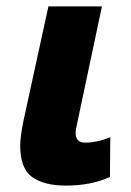

<svg xmlns="http://www.w3.org/2000/svg" viewBox="-20 -569 409 599"><path d="M185 10Q118 10 80.5 -16.5Q43 -43 43 -115Q43 -128 45.5 -147Q48 -166 53 -191L131 -549H298L223 -195Q220 -181 218 -171Q216 -161 216 -154Q216 -124 246 -124Q263 -124 282.5 -128Q302 -132 324 -141L323 -17Q295 -4 260.5 3Q226 10 185 10Z"/></svg>

Font: Noto Sans Disp ExtBd
Style: Italic
Weight: 800
Italic angle: -12°
Designer: Monotype Design Team
Foundry: Monotype Imaging Inc.
Version: Version 2.000;GOOG;noto-source:20170915:90ef993387c0